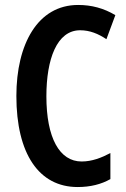

<svg xmlns="http://www.w3.org/2000/svg" viewBox="-20 -744 509 774"><path d="M303 -622C342 -622 376 -608 409 -586L445 -683C398 -711 349 -724 295 -724C132 -724 46 -566 46 -357C46 -124 137 10 293 10C344 10 388 -1 425 -22V-127C389 -108 351 -93 309 -93C220 -93 167 -188 167 -356C167 -505 209 -622 303 -622Z"/></svg>

Font: Noto Sans Arabic UI XCn SmBd
Style: Regular
Weight: 600
Width: 2
Designer: Monotype Design Team, Nadine Chahine and Nizar Qandah
Foundry: Monotype Imaging Inc.
Version: Version 2.010